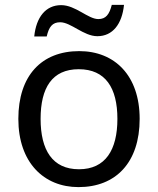

<svg xmlns="http://www.w3.org/2000/svg" viewBox="-20 -755 645 785"><path d="M120 -606H171C180 -645 194 -664 226 -664C270 -664 322 -607 378 -607C441 -607 479 -657 487 -735H437C427 -696 413 -677 382 -677C340 -677 289 -734 230 -734C167 -734 128 -685 120 -606ZM551 -269C551 -446 449 -546 304 -546C150 -546 55 -446 55 -269C55 -91 159 10 301 10C454 10 551 -91 551 -269ZM146 -269C146 -396 193 -472 302 -472C411 -472 460 -396 460 -269C460 -142 411 -63 303 -63C194 -63 146 -142 146 -269Z"/></svg>

Font: Noto Sans Caucasian Albanian
Style: Regular
Weight: 400
Designer: Monotype Design Team
Foundry: Monotype Imaging Inc.
Version: Version 2.005